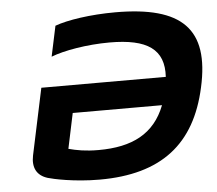

<svg xmlns="http://www.w3.org/2000/svg" viewBox="-50 -734 902 799"><g transform="rotate(-5 401.0 -335.0)"><path d="M207 -645 180 -518C233 -539 331 -556 425 -556C583 -556 653 -508 646 -393H126L67 -115C57 -66 74 -31 120 -17C140 -11 227 9 335 9C593 9 737 -104 788 -336C842 -577 738 -679 460 -679C355 -679 258 -664 207 -645ZM216 -130 247 -277H620C575 -161 482 -114 341 -114C287 -114 250 -121 216 -130Z"/></g></svg>

Font: LT Wave Bold
Style: Italic
Weight: 700
Designer: Daniel Lyons
Version: Version 2.5 (Glyphs App)